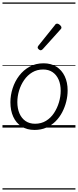

<svg xmlns="http://www.w3.org/2000/svg" viewBox="-20 -1030 629 1550"><path d="M259 19Q198 19 154 -9Q110 -37 87 -87.5Q64 -138 64 -204Q64 -261 82 -317Q100 -373 134.5 -418.5Q169 -464 218.5 -491.5Q268 -519 332 -519Q392 -519 435.5 -491.5Q479 -464 502.5 -414.5Q526 -365 526 -300Q526 -256 515 -211Q504 -166 482.5 -124.5Q461 -83 429 -51Q397 -19 354.5 0Q312 19 259 19ZM263 -31Q313 -31 351.5 -54.5Q390 -78 416 -117.5Q442 -157 456 -204Q470 -251 470 -297Q470 -349 453 -387.5Q436 -426 404.5 -447.5Q373 -469 328 -469Q279 -469 240.5 -446Q202 -423 175 -384Q148 -345 134 -298.5Q120 -252 120 -206Q120 -154 137 -114.5Q154 -75 186 -53Q218 -31 263 -31ZM308 -624Q302 -624 293 -631.5Q284 -639 284 -646Q284 -650 285.5 -653.5Q287 -657 290 -661L423 -827Q427 -834 431.5 -836.5Q436 -839 442 -839Q448 -839 456 -834Q464 -829 470 -821.5Q476 -814 476 -808Q476 -803 474.5 -800Q473 -797 468 -792L325 -633Q316 -624 308 -624ZM0 490H589V500H0ZM0 -20H589V0H0ZM0 -505H589V-500H0ZM0 -1010H589V-1000H0Z"/></svg>

Font: Playwrite ZA Guides
Style: Regular
Weight: 400
Designer: Veronika Burian, José Scaglione
Foundry: TypeTogether
Version: Version 1.003